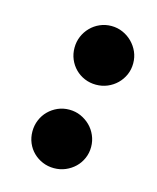

<svg xmlns="http://www.w3.org/2000/svg" viewBox="-72 -507 410 503"><g transform="rotate(15 133.5 -255.5)"><path d="M200.2 -134.8Q200.2 -118.2 193.8 -103.8Q187.5 -89.4 176.5 -78.9Q165.5 -68.4 151.1 -62.3Q136.7 -56.2 120.1 -56.2Q103.5 -56.2 89.1 -62.3Q74.7 -68.4 64 -78.9Q53.2 -89.4 47.1 -103.8Q41 -118.2 41 -134.8Q41 -151.4 47.1 -166Q53.2 -180.7 64 -191.4Q74.7 -202.1 89.1 -208.5Q103.5 -214.8 120.1 -214.8Q136.7 -214.8 151.1 -208.5Q165.5 -202.1 176.5 -191.4Q187.5 -180.7 193.8 -166Q200.2 -151.4 200.2 -134.8ZM250 -375Q250 -358.4 243.7 -344Q237.3 -329.6 226.3 -318.8Q215.3 -308.1 200.9 -302Q186.5 -295.9 169.9 -295.9Q153.3 -295.9 138.9 -302Q124.5 -308.1 113.8 -318.8Q103 -329.6 96.9 -344Q90.8 -358.4 90.8 -375Q90.8 -391.6 96.9 -406Q103 -420.4 113.8 -431.4Q124.5 -442.4 138.9 -448.7Q153.3 -455.1 169.9 -455.1Q186.5 -455.1 200.9 -448.7Q215.3 -442.4 226.3 -431.4Q237.3 -420.4 243.7 -406Q250 -391.6 250 -375Z"/></g></svg>

Font: Lobster
Style: Regular
Weight: 400
Designer: Pablo Impallari
Foundry: Pablo Impallari
Version: Version 1.007; ttfautohint (v1.1) -l 8 -r 50 -G 50 -x 14 -D 